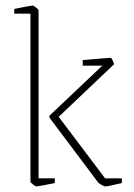

<svg xmlns="http://www.w3.org/2000/svg" viewBox="-20 -657 480 687"><path d="M89 -7V-608H31V-625Q89 -637 98 -637Q100 -637 109 -630Q118 -623 118 -620V-19H176V-2Q118 10 109 10Q107 10 98 3Q89 -4 89 -7ZM329 -7 157 -236V-243L346 -422H276V-442Q367 -450 376 -450Q379 -450 383 -441Q387 -432 388 -427L190 -239L356 -19H416V-2Q365 10 358 10Q353 10 343 4.5Q333 -1 329 -7Z"/></svg>

Font: Grenze Thin
Style: Regular
Weight: 250
Designer: Renata Polastri
Foundry: Omnibus-Type
Version: Version 1.002; ttfautohint (v1.8)